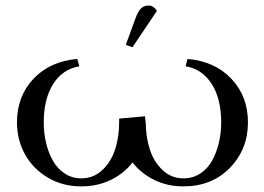

<svg xmlns="http://www.w3.org/2000/svg" viewBox="-20 -663 949 690"><path d="M41 -223.1Q41 -316.9 100.3 -379.9Q159.7 -442.9 257.8 -451.2L265.1 -424.8Q205.6 -415 171.4 -361.6Q137.2 -308.1 137.2 -223.1Q137.2 -185.1 145.5 -149.9Q153.8 -114.7 169.9 -85.9Q186 -57.1 212.4 -39.6Q238.8 -22 272 -22Q316.4 -22 348.1 -52.2Q379.9 -82.5 394 -127Q408.2 -171.4 408.2 -223.1V-236.8L501 -245.1L503.9 -219.2Q504.4 -168.5 518.8 -124.8Q533.2 -81.1 564.5 -51.5Q595.7 -22 639.2 -22Q672.9 -22 699.5 -39.3Q726.1 -56.6 742.2 -85.7Q758.3 -114.7 766.6 -149.9Q774.9 -185.1 774.9 -223.1Q774.9 -308.1 740.7 -361.6Q706.5 -415 647 -424.8L653.8 -451.2Q752 -442.9 811.5 -379.9Q871.1 -316.9 871.1 -223.1Q871.1 -126.5 806.2 -59.8Q741.2 6.8 639.2 6.8Q581.5 6.8 534.2 -16.6Q486.8 -40 456.1 -79.1Q426.3 -40 378.4 -16.6Q330.6 6.8 272 6.8Q205.1 6.8 151.9 -24.7Q98.6 -56.2 69.8 -108.4Q41 -160.6 41 -223.1ZM432.1 -502 465.8 -594.2Q475.6 -621.6 486.3 -632.3Q497.1 -643.1 514.2 -643.1Q531.7 -643.1 543.9 -624L456.1 -493.2Z"/></svg>

Font: Dihjauti S
Style: Bold
Weight: 700
Designer: T. Christopher White
Version: Version 3.0.0